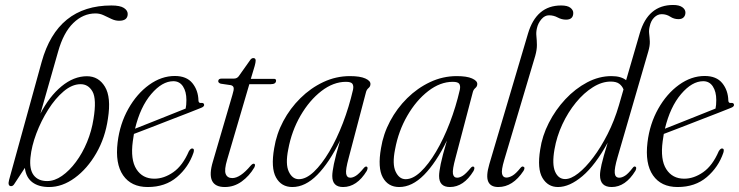

<svg xmlns="http://www.w3.org/2000/svg" viewBox="-20 -744 2971 772"><path d="M213.5 -536 142.5 -287Q178 -356 227.2 -396.8Q276.5 -437.5 329.5 -437.5Q376.5 -437.5 402 -395.2Q427.5 -353 414 -267Q403 -190 367 -127.8Q331 -65.5 280.8 -28.8Q230.5 8 177.5 8Q135.5 8 110 -11.2Q84.5 -30.5 80 -69L38 -5Q32.5 4.5 24.5 4.5Q10 4 16.5 -20.5L147.5 -495Q210.5 -722 428 -722Q463 -722 478.2 -712Q493.5 -702 493.5 -688Q493.5 -660.5 459 -660.5Q443.5 -660.5 428.2 -667.8Q413 -675 397.2 -682.5Q381.5 -690 364 -690Q314.5 -690 274.8 -651.5Q235 -613 213.5 -536ZM303 -405.5Q269.5 -405 236 -376.8Q202.5 -348.5 174 -303.5Q145.5 -258.5 126.2 -207.5Q107 -156.5 102.5 -111Q97.5 -63 115.5 -39.5Q133.5 -16 169.5 -16Q199.5 -16 229.2 -36.8Q259 -57.5 285.2 -92.8Q311.5 -128 330 -172.8Q348.5 -217.5 356 -266Q369 -345.5 352 -375.8Q335 -406 303 -405.5Z M758 -130Q738 -71.5 691.2 -31.8Q644.5 8 574 8Q507.5 8 475 -39Q442.5 -86 453 -172Q462 -246 496 -306.5Q530 -367 579.5 -402.8Q629 -438.5 683 -438.5Q730 -438.5 753.5 -409.8Q777 -381 778 -339.5Q778.5 -328.5 789.5 -330Q798.5 -331 800.5 -324.5Q803 -316 789 -310.5Q772 -303.5 737.8 -290.2Q703.5 -277 662.2 -261Q621 -245 582.5 -230Q544 -215 518.5 -205.5Q516 -191 514 -176Q504 -102 528.5 -63.8Q553 -25.5 600.5 -25.5Q639.5 -25.5 677 -51.8Q714.5 -78 739.5 -136Q747 -148 753.5 -147Q763 -146 758 -130ZM677 -417.5Q632 -417.5 588 -365.8Q544 -314 523 -226.5Q551 -237.5 589.5 -252.8Q628 -268 665.2 -283Q702.5 -298 726.5 -307.5Q729.5 -320.5 729.5 -342Q729.5 -375.5 715.8 -396.5Q702 -417.5 677 -417.5Z M908.5 -401.5 867.5 -407.5Q857.5 -411 857.5 -417.5Q857.5 -428 871.5 -428H920.5Q932.5 -428 939.5 -437L984.5 -500.5Q990.5 -510.5 998.5 -510.5Q1008 -510.5 1008 -500.5Q1008 -493 1004 -478.5L988.5 -427H1081.5Q1090 -427 1090 -420Q1090 -405.5 1068.5 -405.5H982.5L893.5 -102.5Q881 -61 887.5 -44.5Q894 -28 914 -28Q946 -28 988 -78Q996.5 -87.5 1002 -85.5Q1008.5 -83 1002.5 -70.5Q982.5 -36.5 951.8 -14.2Q921 8 884 8Q805 8 836 -94.5L914.5 -362.5Q921 -383 919.5 -391Q918 -399 908.5 -401.5Z M1382 -109Q1369 -61.5 1371.8 -45.5Q1374.5 -29.5 1388.5 -29.5Q1399 -29.5 1411.5 -37.5Q1424 -45.5 1442.5 -68Q1449 -76 1454.5 -74Q1461.5 -71 1454.5 -56.5Q1415 8 1359.5 8Q1316 8 1316 -36.5Q1316 -52.5 1322.5 -84.5Q1329 -116.5 1347.5 -179Q1304 -90 1255.8 -41Q1207.5 8 1155.5 8Q1111 8 1089.8 -30.5Q1068.5 -69 1082.5 -148.5Q1091.5 -205 1119 -256.8Q1146.5 -308.5 1187.8 -349.2Q1229 -390 1280 -414Q1331 -438 1387 -438Q1427.5 -438 1448.8 -428.5Q1470 -419 1469.5 -406Q1469.5 -396.5 1461.8 -390Q1454 -383.5 1451.5 -373ZM1139 -143.5Q1127 -84 1141.2 -53.8Q1155.5 -23.5 1181.5 -23.5Q1210.5 -23.5 1242 -53.2Q1273.5 -83 1303.8 -134Q1334 -185 1358.8 -249.5Q1383.5 -314 1399.5 -383.5Q1402.5 -399 1397 -407Q1391.5 -415 1371 -415Q1320.5 -415 1272.2 -377.8Q1224 -340.5 1188.2 -278.8Q1152.5 -217 1139 -143.5Z M1811.5 -109Q1798.5 -61.5 1801.2 -45.5Q1804 -29.5 1818 -29.5Q1828.5 -29.5 1841 -37.5Q1853.5 -45.5 1872 -68Q1878.5 -76 1884 -74Q1891 -71 1884 -56.5Q1844.5 8 1789 8Q1745.5 8 1745.5 -36.5Q1745.5 -52.5 1752 -84.5Q1758.5 -116.5 1777 -179Q1733.5 -90 1685.2 -41Q1637 8 1585 8Q1540.5 8 1519.2 -30.5Q1498 -69 1512 -148.5Q1521 -205 1548.5 -256.8Q1576 -308.5 1617.2 -349.2Q1658.5 -390 1709.5 -414Q1760.5 -438 1816.5 -438Q1857 -438 1878.2 -428.5Q1899.5 -419 1899 -406Q1899 -396.5 1891.2 -390Q1883.5 -383.5 1881 -373ZM1568.5 -143.5Q1556.5 -84 1570.8 -53.8Q1585 -23.5 1611 -23.5Q1640 -23.5 1671.5 -53.2Q1703 -83 1733.2 -134Q1763.5 -185 1788.2 -249.5Q1813 -314 1829 -383.5Q1832 -399 1826.5 -407Q1821 -415 1800.5 -415Q1750 -415 1701.8 -377.8Q1653.5 -340.5 1617.8 -278.8Q1582 -217 1568.5 -143.5Z M2236 -722Q2261.5 -722 2273.2 -713Q2285 -704 2285 -692Q2285 -665 2256 -665Q2238.5 -665 2222.2 -673.8Q2206 -682.5 2187.5 -682.5Q2170.5 -682.5 2157 -666.8Q2143.5 -651 2139 -631Q2135 -615 2136.8 -598.8Q2138.5 -582.5 2138.8 -563.2Q2139 -544 2132 -519L2007.5 -101Q1995 -59 1998.8 -44.5Q2002.5 -30 2016 -30Q2027 -30 2040.5 -37.8Q2054 -45.5 2072.5 -68.5Q2079 -76.5 2084 -74Q2093 -71 2085 -57Q2042 8 1983.5 8Q1952.5 8 1943 -14Q1933.5 -36 1947.5 -84L2103 -609Q2136.5 -722 2236 -722Z M2535 -57.5Q2495 8 2439.5 8Q2392.5 8 2392.5 -39.5Q2392.5 -55 2398.8 -82.8Q2405 -110.5 2423.5 -170.5Q2373.5 -79.5 2321.8 -35.8Q2270 8 2223.5 8Q2183 8 2161.2 -28.5Q2139.5 -65 2152 -142.5Q2160 -197.5 2186.8 -250Q2213.5 -302.5 2253.2 -345Q2293 -387.5 2340.8 -412.8Q2388.5 -438 2438.5 -438Q2459 -438 2473.8 -433.5Q2488.5 -429 2497.5 -421.5L2552.5 -610.5Q2585.5 -724 2686.5 -724Q2711 -724 2723.5 -715Q2736 -706 2736 -693.5Q2736 -682 2729 -674.5Q2722 -667 2708 -667Q2690 -667 2674.8 -677Q2659.5 -687 2640.5 -687Q2624 -687 2610.5 -673.8Q2597 -660.5 2592.5 -638.5Q2588.5 -623.5 2590.2 -609Q2592 -594.5 2592.8 -577.2Q2593.5 -560 2586.5 -536.5L2463 -111.5Q2450 -67 2451.8 -48.2Q2453.5 -29.5 2470 -29.5Q2480.5 -29.5 2493.2 -37.5Q2506 -45.5 2524 -69Q2529.5 -76.5 2534.5 -74Q2541.5 -71.5 2535 -57.5ZM2209.5 -143.5Q2199 -83.5 2212 -53.8Q2225 -24 2252.5 -24Q2275.5 -24 2305 -47Q2334.5 -70 2365.2 -110.8Q2396 -151.5 2423.2 -205.2Q2450.5 -259 2468.5 -320.5L2487 -384.5Q2481.5 -398.5 2469.8 -407.2Q2458 -416 2435.5 -416Q2400 -416 2363.8 -393.2Q2327.5 -370.5 2295.8 -331.8Q2264 -293 2241.2 -244.2Q2218.5 -195.5 2209.5 -143.5Z M2888.5 -130Q2868.5 -71.5 2821.8 -31.8Q2775 8 2704.5 8Q2638 8 2605.5 -39Q2573 -86 2583.5 -172Q2592.5 -246 2626.5 -306.5Q2660.5 -367 2710 -402.8Q2759.5 -438.5 2813.5 -438.5Q2860.5 -438.5 2884 -409.8Q2907.5 -381 2908.5 -339.5Q2909 -328.5 2920 -330Q2929 -331 2931 -324.5Q2933.5 -316 2919.5 -310.5Q2902.5 -303.5 2868.2 -290.2Q2834 -277 2792.8 -261Q2751.5 -245 2713 -230Q2674.5 -215 2649 -205.5Q2646.5 -191 2644.5 -176Q2634.5 -102 2659 -63.8Q2683.5 -25.5 2731 -25.5Q2770 -25.5 2807.5 -51.8Q2845 -78 2870 -136Q2877.5 -148 2884 -147Q2893.5 -146 2888.5 -130ZM2807.5 -417.5Q2762.5 -417.5 2718.5 -365.8Q2674.5 -314 2653.5 -226.5Q2681.5 -237.5 2720 -252.8Q2758.5 -268 2795.8 -283Q2833 -298 2857 -307.5Q2860 -320.5 2860 -342Q2860 -375.5 2846.2 -396.5Q2832.5 -417.5 2807.5 -417.5Z"/></svg>

Font: Fraunces 144pt S050 Light
Style: Italic
Weight: 300
Italic angle: -16°
Version: Version 1.000; ttfautohint (v1.8.3)